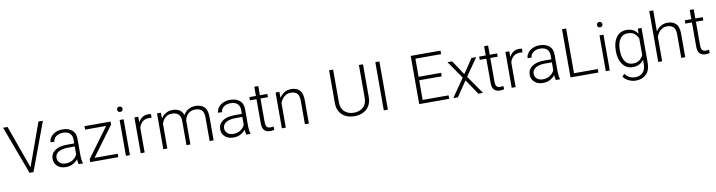

<svg xmlns="http://www.w3.org/2000/svg" viewBox="-28 -1664 10400 2788"><g transform="rotate(-10 5172.0 -270.0)"><path d="M312.5 -88.9 536.6 -710.9H602.1L337.9 0H279.8L15.6 -710.9H81.1L304.2 -88.9L308.6 -73.2Z M1004.9 0Q1000.5 -13.7 997.3 -33.4Q994.1 -53.2 993.2 -73.7Q966.8 -40 921.9 -15.1Q877 9.8 814.5 9.8Q737.3 9.8 690.7 -33.2Q644 -76.2 644 -140.6Q644 -218.3 708.5 -262.9Q772.9 -307.6 884.8 -307.6H992.7V-367.2Q992.7 -423.8 957.8 -456.3Q922.9 -488.8 856.4 -488.8Q794.9 -488.8 754.9 -457.5Q714.8 -426.3 714.8 -382.3L656.7 -382.8Q656.7 -422.4 682.1 -457.8Q707.5 -493.2 753.2 -515.6Q798.8 -538.1 859.4 -538.1Q943.8 -538.1 997.6 -495.1Q1051.3 -452.1 1051.3 -366.2V-110.8Q1051.3 -83.5 1055.4 -54.2Q1059.6 -24.9 1067.4 -6.3V0ZM821.3 -42.5Q884.8 -42.5 929.2 -72.8Q973.6 -103 992.7 -146.5V-262.7H893.1Q803.2 -262.7 752.9 -231.4Q702.6 -200.2 702.6 -145.5Q702.6 -102.5 734.4 -72.5Q766.1 -42.5 821.3 -42.5Z M1589.4 -50.3V0H1173.8V-43.9L1493.2 -477.5H1183.6V-528.3H1567.9V-484.9L1247.1 -50.3Z M1690.9 -681.2Q1690.9 -697.8 1701.4 -709.2Q1711.9 -720.7 1731 -720.7Q1749.5 -720.7 1760.5 -709.2Q1771.5 -697.8 1771.5 -681.2Q1771.5 -664.6 1760.5 -653.3Q1749.5 -642.1 1731 -642.1Q1711.9 -642.1 1701.4 -653.3Q1690.9 -664.6 1690.9 -681.2ZM1759.8 -528.3V0H1701.2V-528.3Z M2164.6 -532.2 2162.6 -478.5Q2153.3 -480 2144 -481Q2134.8 -481.9 2123.5 -481.9Q2064.5 -481.9 2027.8 -448.7Q1991.2 -415.5 1977.1 -363.3V0H1918.9V-528.3H1976.1L1977.1 -444.8Q1998.5 -487.8 2035.4 -512.9Q2072.3 -538.1 2126 -538.1Q2149.9 -538.1 2164.6 -532.2Z M2464.8 -487.3Q2420.9 -487.3 2390.4 -469.7Q2359.9 -452.1 2340.6 -424.1Q2321.3 -396 2311.5 -364.3V0H2252.4V-528.3H2309.1L2311 -442.9Q2337.4 -485.8 2380.6 -512Q2423.8 -538.1 2481.9 -538.1Q2540 -538.1 2581.3 -513.9Q2622.6 -489.7 2640.1 -435.5Q2665.5 -480 2711.4 -509Q2757.3 -538.1 2820.8 -538.1Q2903.3 -538.1 2948.7 -492.7Q2994.1 -447.3 2994.1 -344.7V0H2935.5V-345.2Q2935.5 -400.9 2919.2 -431.9Q2902.8 -462.9 2874 -475.3Q2845.2 -487.8 2806.6 -487.3Q2757.3 -486.8 2724.1 -465.3Q2690.9 -443.8 2672.9 -412.1Q2654.8 -380.4 2651.9 -349.6V0H2593.8V-349.6Q2593.8 -428.2 2557.9 -457.8Q2522 -487.3 2464.8 -487.3Z M3476.1 0Q3471.7 -13.7 3468.5 -33.4Q3465.3 -53.2 3464.4 -73.7Q3438 -40 3393.1 -15.1Q3348.1 9.8 3285.6 9.8Q3208.5 9.8 3161.9 -33.2Q3115.2 -76.2 3115.2 -140.6Q3115.2 -218.3 3179.7 -262.9Q3244.1 -307.6 3356 -307.6H3463.9V-367.2Q3463.9 -423.8 3429 -456.3Q3394 -488.8 3327.6 -488.8Q3266.1 -488.8 3226.1 -457.5Q3186 -426.3 3186 -382.3L3127.9 -382.8Q3127.9 -422.4 3153.3 -457.8Q3178.7 -493.2 3224.4 -515.6Q3270 -538.1 3330.6 -538.1Q3415 -538.1 3468.8 -495.1Q3522.5 -452.1 3522.5 -366.2V-110.8Q3522.5 -83.5 3526.6 -54.2Q3530.8 -24.9 3538.6 -6.3V0ZM3292.5 -42.5Q3356 -42.5 3400.4 -72.8Q3444.8 -103 3463.9 -146.5V-262.7H3364.3Q3274.4 -262.7 3224.1 -231.4Q3173.8 -200.2 3173.8 -145.5Q3173.8 -102.5 3205.6 -72.5Q3237.3 -42.5 3292.5 -42.5Z M3878.9 -528.3V-480.5H3769.5V-128.9Q3769.5 -92.3 3779.1 -73.5Q3788.6 -54.7 3804.4 -48.3Q3820.3 -42 3838.4 -42Q3851.6 -42 3863.8 -43.7Q3876 -45.4 3885.7 -47.4L3888.2 2Q3862.8 9.8 3825.7 9.8Q3775.4 9.8 3743.2 -19.8Q3710.9 -49.3 3710.9 -128.9V-480.5H3613.8V-528.3H3710.9V-664.1H3769.5V-528.3Z M4216.3 -487.3Q4174.8 -487.3 4143.6 -469.2Q4112.3 -451.2 4091.1 -422.6Q4069.8 -394 4058.6 -361.8V0H4000.5V-528.3H4056.2L4058.1 -438.5Q4085.4 -483.4 4129.6 -510.7Q4173.8 -538.1 4230.5 -538.1Q4309.6 -538.1 4354.2 -493.4Q4398.9 -448.7 4398.9 -344.2V0H4340.3V-344.7Q4340.3 -426.3 4306.9 -456.8Q4273.4 -487.3 4216.3 -487.3Z M5261.7 -710.9H5321.8V-229.5Q5321.8 -149.9 5288.1 -96.7Q5254.4 -43.5 5197.8 -16.8Q5141.1 9.8 5071.8 9.8Q5001 9.8 4944.3 -16.8Q4887.7 -43.5 4854.7 -96.7Q4821.8 -149.9 4821.8 -229.5V-710.9H4881.3V-229.5Q4881.3 -136.7 4935.3 -89.1Q4989.3 -41.5 5071.8 -41.5Q5154.8 -41.5 5208.3 -89.1Q5261.7 -136.7 5261.7 -229.5Z M5563.5 -710.9V0H5503.4V-710.9Z M6467.3 -51.3V0H6025.4V-710.9H6464.8V-659.2H6085.4V-392.1H6417.5V-340.8H6085.4V-51.3Z M6604 -528.3 6746.1 -314.9 6889.2 -528.3H6958.5L6779.3 -269.5L6966.3 0H6897.5L6747.1 -223.1L6596.7 0H6527.8L6714.4 -269.5L6535.2 -528.3Z M7267.6 -528.3V-480.5H7158.2V-128.9Q7158.2 -92.3 7167.7 -73.5Q7177.2 -54.7 7193.1 -48.3Q7209 -42 7227.1 -42Q7240.2 -42 7252.4 -43.7Q7264.6 -45.4 7274.4 -47.4L7276.9 2Q7251.5 9.8 7214.4 9.8Q7164.1 9.8 7131.8 -19.8Q7099.6 -49.3 7099.6 -128.9V-480.5H7002.4V-528.3H7099.6V-664.1H7158.2V-528.3Z M7634.8 -532.2 7632.8 -478.5Q7623.5 -480 7614.3 -481Q7605 -481.9 7593.8 -481.9Q7534.7 -481.9 7498 -448.7Q7461.4 -415.5 7447.3 -363.3V0H7389.2V-528.3H7446.3L7447.3 -444.8Q7468.8 -487.8 7505.6 -512.9Q7542.5 -538.1 7596.2 -538.1Q7620.1 -538.1 7634.8 -532.2Z M8040 0Q8035.6 -13.7 8032.5 -33.4Q8029.3 -53.2 8028.3 -73.7Q8002 -40 7957 -15.1Q7912.1 9.8 7849.6 9.8Q7772.5 9.8 7725.8 -33.2Q7679.2 -76.2 7679.2 -140.6Q7679.2 -218.3 7743.7 -262.9Q7808.1 -307.6 7919.9 -307.6H8027.8V-367.2Q8027.8 -423.8 7992.9 -456.3Q7958 -488.8 7891.6 -488.8Q7830.1 -488.8 7790 -457.5Q7750 -426.3 7750 -382.3L7691.9 -382.8Q7691.9 -422.4 7717.3 -457.8Q7742.7 -493.2 7788.3 -515.6Q7834 -538.1 7894.5 -538.1Q7979 -538.1 8032.7 -495.1Q8086.4 -452.1 8086.4 -366.2V-110.8Q8086.4 -83.5 8090.6 -54.2Q8094.7 -24.9 8102.5 -6.3V0ZM7856.4 -42.5Q7919.9 -42.5 7964.4 -72.8Q8008.8 -103 8027.8 -146.5V-262.7H7928.2Q7838.4 -262.7 7788.1 -231.4Q7737.8 -200.2 7737.8 -145.5Q7737.8 -102.5 7769.5 -72.5Q7801.3 -42.5 7856.4 -42.5Z M8667.5 -51.3V0H8256.3V-710.9H8316.9V-51.3Z M8766.6 -681.2Q8766.6 -697.8 8777.1 -709.2Q8787.6 -720.7 8806.6 -720.7Q8825.2 -720.7 8836.2 -709.2Q8847.2 -697.8 8847.2 -681.2Q8847.2 -664.6 8836.2 -653.3Q8825.2 -642.1 8806.6 -642.1Q8787.6 -642.1 8777.1 -653.3Q8766.6 -664.6 8766.6 -681.2ZM8835.4 -528.3V0H8776.9V-528.3Z M8971.2 -258.8V-269Q8971.2 -392.1 9025.4 -465.1Q9079.6 -538.1 9175.3 -538.1Q9231.9 -538.1 9272.7 -515.4Q9313.5 -492.7 9339.4 -452.1L9342.3 -528.3H9396.5V-9.3Q9396.5 93.8 9338.9 152.1Q9281.2 210.4 9185.1 210.4Q9135.7 210.4 9084.2 188Q9032.7 165.5 9000.5 120.1L9033.7 84.5Q9065.4 124 9102.1 142.3Q9138.7 160.6 9181.2 160.6Q9256.3 160.6 9297.1 116.2Q9337.9 71.8 9337.9 -7.3V-69.3Q9311.5 -32.2 9271 -11.2Q9230.5 9.8 9174.3 9.8Q9111.3 9.8 9065.9 -24.4Q9020.5 -58.6 8995.8 -119.4Q8971.2 -180.2 8971.2 -258.8ZM9029.8 -269V-258.8Q9029.8 -197.8 9046.4 -148.4Q9063 -99.1 9097.4 -70.3Q9131.8 -41.5 9185.1 -41.5Q9245.1 -41.5 9282 -69.3Q9318.8 -97.2 9337.9 -139.2V-382.8Q9321.3 -423.8 9285.9 -455.3Q9250.5 -486.8 9186 -486.8Q9132.3 -486.8 9097.7 -458Q9063 -429.2 9046.4 -379.9Q9029.8 -330.6 9029.8 -269Z M9607.9 -750V-439.5Q9635.3 -483.9 9679.2 -511Q9723.1 -538.1 9779.8 -538.1Q9858.9 -538.1 9903.6 -493.4Q9948.2 -448.7 9948.2 -344.2V0H9889.6V-344.7Q9889.6 -426.3 9856.2 -456.8Q9822.8 -487.3 9765.6 -487.3Q9724.1 -487.3 9692.9 -469.2Q9661.6 -451.2 9640.4 -422.6Q9619.1 -394 9607.9 -361.8V0H9549.8V-750Z M10299.3 -528.3V-480.5H10189.9V-128.9Q10189.9 -92.3 10199.5 -73.5Q10209 -54.7 10224.9 -48.3Q10240.7 -42 10258.8 -42Q10272 -42 10284.2 -43.7Q10296.4 -45.4 10306.2 -47.4L10308.6 2Q10283.2 9.8 10246.1 9.8Q10195.8 9.8 10163.6 -19.8Q10131.3 -49.3 10131.3 -128.9V-480.5H10034.2V-528.3H10131.3V-664.1H10189.9V-528.3Z"/></g></svg>

Font: Vazirmatn UI ExtraLight
Style: Regular
Weight: 200
Designer: Saber Rastikerdar
Foundry: Saber Rastikerdar
Version: Version 33.003